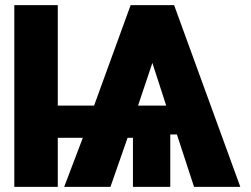

<svg xmlns="http://www.w3.org/2000/svg" viewBox="-20 -731 980 751"><path d="M36 0H206V-192H304L231 0H412L479 -192H500V0H646V-205H672L739 0H920L661 -711H491L348 -318H206V-711H36ZM520 -318 576 -485 630 -318Z"/></svg>

Font: Asimov Pro
Style: Ult
Weight: 900
Designer: Google
Version: Version 2.000980; 2014